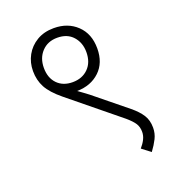

<svg xmlns="http://www.w3.org/2000/svg" viewBox="-129 -731 810 901"><g transform="rotate(-20 275.5 -280.0)"><path d="M81 -475Q81 -518 100.5 -553.5Q120 -589 156 -610.5Q192 -632 241 -632Q311 -632 356 -589Q401 -546 401 -473Q401 -401 357 -359.5Q313 -318 244 -317Q255 -309 267.5 -300Q280 -291 293 -281L453 -151Q486 -124 503 -97.5Q520 -71 520 -34Q520 -5 507.5 20Q495 45 475 72L432 39Q447 22 456 4Q465 -14 465 -33Q465 -57 454 -74.5Q443 -92 415 -116L170 -316Q120 -357 100.5 -393.5Q81 -430 81 -475ZM134 -472Q134 -422 162.5 -392.5Q191 -363 239 -363Q287 -363 317 -393Q347 -423 347 -474Q347 -521 319 -552.5Q291 -584 241 -584Q193 -584 163.5 -552.5Q134 -521 134 -472Z"/></g></svg>

Font: Noto Sans Light
Style: Regular
Weight: 300
Designer: Monotype Design Team
Foundry: Monotype Imaging Inc.
Version: Version 2.007